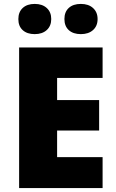

<svg xmlns="http://www.w3.org/2000/svg" viewBox="-20 -955 589 975"><path d="M95.5 -914.6Q117.7 -935.1 156.2 -935.1Q194.8 -935.1 217.5 -914.3Q240.2 -893.6 240.2 -858.4Q240.2 -823.2 217.5 -802.5Q194.8 -781.7 156.2 -781.7Q117.7 -781.7 95.5 -801.8Q73.2 -821.8 73.2 -857.9Q73.2 -894 95.5 -914.6ZM307.1 -858.4Q307.1 -894.5 329.3 -914.8Q351.6 -935.1 390.6 -935.1Q429.7 -935.1 452.6 -914.1Q475.6 -893.1 475.6 -858.2Q475.6 -823.2 452.6 -802.5Q429.7 -781.7 390.6 -781.7Q351.6 -781.7 329.3 -802Q307.1 -822.3 307.1 -858.4ZM270 -559.1V-446.8H483.4V-292H270V-157.2H501V0H77.1V-713.9H501V-559.1Z"/></svg>

Font: Open Sans Hebrew Extra Bold
Style: Regular
Weight: 800
Foundry: Ascender Corporation, Yanek Iontef
Version: Version 2.001;PS 002.001;hotconv 1.0.70;makeotf.lib2.5.58329